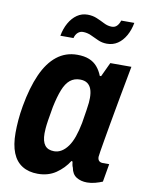

<svg xmlns="http://www.w3.org/2000/svg" viewBox="-83 -780 645 851"><g transform="rotate(10 239.5 -354.5)"><path d="M146 12Q105 12 76 -6Q47 -24 32.5 -60Q18 -96 18 -150Q18 -177 20.5 -207.5Q23 -238 29 -272Q44 -357 70.5 -416.5Q97 -476 136.5 -507Q176 -538 228 -538Q260 -538 282 -529Q304 -520 318.5 -503Q333 -486 342 -463H348L378 -527H473L448 -393Q443 -365 436.5 -329.5Q430 -294 423.5 -257Q417 -220 411.5 -188Q406 -156 402.5 -134.5Q399 -113 399 -109Q399 -97 405 -91Q411 -85 422 -85H451L437 -4Q423 2 404.5 7Q386 12 368 12Q340 12 320 -0.5Q300 -13 295 -42Q292 -48 291 -54.5Q290 -61 289 -68L284 -70Q262 -35 227.5 -11.5Q193 12 146 12ZM200 -99Q218 -99 233.5 -108.5Q249 -118 262 -136Q275 -154 284.5 -181Q294 -208 301 -244Q307 -282 310.5 -303.5Q314 -325 315 -337.5Q316 -350 316 -359Q316 -383 310 -399Q304 -415 291.5 -423.5Q279 -432 259 -432Q233 -432 214.5 -417Q196 -402 183.5 -370.5Q171 -339 161 -291Q154 -252 150.5 -229Q147 -206 146 -192.5Q145 -179 145 -170Q145 -134 158.5 -116.5Q172 -99 200 -99ZM139 -608Q145 -641 159.5 -666.5Q174 -692 195 -706.5Q216 -721 242 -721Q265 -721 284 -713Q303 -705 320.5 -696Q338 -687 356 -687Q370 -687 379 -696Q388 -705 393 -721H452Q446 -688 431.5 -662.5Q417 -637 396 -623Q375 -609 348 -609Q326 -609 307.5 -617.5Q289 -626 271.5 -634Q254 -642 235 -642Q222 -642 212 -633Q202 -624 198 -608Z"/></g></svg>

Font: Archivo Condensed
Style: Bold Italic
Weight: 700
Width: 3
Italic angle: -10°
Designer: Hector Gatti
Foundry: Omnibus-Type
Version: Version 2.001